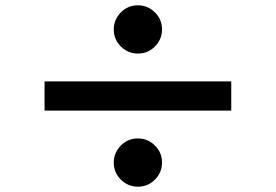

<svg xmlns="http://www.w3.org/2000/svg" viewBox="-20 -742 1040 724"><path d="M500 -722Q537 -722 564 -695.5Q591 -669 591 -631Q591 -594 564.5 -567Q538 -540 500 -540Q463 -540 436 -566.5Q409 -593 409 -631Q409 -668 435.5 -695Q462 -722 500 -722ZM852 -435V-325H148V-435ZM500 -220Q537 -220 564 -193.5Q591 -167 591 -129Q591 -92 564.5 -65Q538 -38 500 -38Q463 -38 436 -64.5Q409 -91 409 -129Q409 -166 435.5 -193Q462 -220 500 -220Z"/></svg>

Font: Noto Sans JP ExtraBold
Style: Regular
Weight: 800
Designer: Ryoko NISHIZUKA  (kana, bopomofo & ideographs); Paul D. Hunt (Latin, Greek & Cyrillic); Sandoll Communications , Soo-you
Foundry: Adobe
Version: Version 2.004-H2;hotconv 1.0.118;makeotfexe 2.5.65603